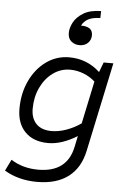

<svg xmlns="http://www.w3.org/2000/svg" viewBox="-63 -798 706 1065"><g transform="rotate(5 290.0 -265.5)"><path d="M184 222Q81 222 2 175L33 112Q98 154 185 154Q345 154 375 11L388 -51Q348 -26 307 -12Q266 2 227 2Q145 2 98.5 -45Q52 -92 52 -174Q52 -260 85 -330Q118 -400 175 -441Q232 -482 303 -482Q402 -482 474 -415L495 -470H549L444 25Q424 122 358 172Q292 222 184 222ZM240 -66Q280 -66 323 -81.5Q366 -97 403 -123L453 -360Q426 -385 389 -399.5Q352 -414 314 -414Q261 -414 218 -382.5Q175 -351 150 -298Q125 -245 125 -180Q125 -127 154.5 -96.5Q184 -66 240 -66ZM352 -554Q327 -554 307.5 -569.5Q288 -585 288 -617Q288 -645 304.5 -676Q321 -707 358 -729.5Q395 -752 456 -753L455 -714Q412 -713 388 -700Q364 -687 352 -663Q384 -663 400.5 -651.5Q417 -640 417 -614Q417 -589 399.5 -571.5Q382 -554 352 -554Z"/></g></svg>

Font: Sometype Mono
Style: Italic
Weight: 400
Italic angle: -12°
Monospace: yes
Designer: Ryoichi Tsunekawa
Foundry: Dharma Type
Version: Version 1.000; ttfautohint (v1.8.3)